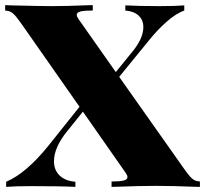

<svg xmlns="http://www.w3.org/2000/svg" viewBox="-26 -729 800 749"><path d="M753.9 -21V0L731.4 -0.5Q645 -3.9 583 -3.9Q518.1 -3.9 430.2 -0.5L409.2 0V-21Q441.4 -21 456.3 -24.7Q471.2 -28.3 471.2 -38.1Q471.2 -44.9 463.9 -55.2L297.4 -293.5L235.8 -216.8Q184.6 -153.8 184.6 -99.6Q184.6 -65.4 206.8 -44.2Q229 -22.9 268.1 -20V0Q210.9 -2.9 95.2 -2.9Q31.2 -2.9 -2 0V-20Q76.2 -52.7 164.1 -162.1L284.2 -312.5L56.2 -638.2Q41 -659.2 32.7 -668.7Q24.4 -678.2 15.9 -682.6Q7.3 -687 -5.9 -688V-709Q-0.5 -709 18.1 -708Q136.7 -705.1 174.8 -705.1Q232.9 -705.1 314.9 -708.5L335.9 -709V-688Q303.2 -688 288.3 -684.3Q273.4 -680.7 273.4 -670.9Q273.4 -664.1 280.8 -653.8L425.8 -447.8L482.9 -518.1Q533.2 -576.2 533.2 -623Q533.2 -650.9 514.9 -668Q496.6 -685.1 462.9 -688V-708Q520 -705.1 596.2 -705.1Q660.2 -705.1 692.9 -708V-688Q660.6 -676.3 625 -645Q589.4 -613.8 558.1 -575.2L439 -429.2L691.9 -70.8Q707 -49.8 715.3 -40.3Q723.6 -30.8 732.2 -26.4Q740.7 -22 753.9 -21Z"/></svg>

Font: TypoPRO Playfair Display SC
Style: Regular
Weight: 900
Designer: Claus Eggers Sørensen
Foundry: Claus Eggers Sørensen
Version: Version 1.004;PS 001.004;hotconv 1.0.70;makeotf.lib2.5.58329